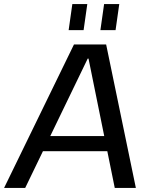

<svg xmlns="http://www.w3.org/2000/svg" viewBox="-50 -917 729 937"><path d="M311 -700H468L613 0H510L382 -631H378L73 0H-30ZM150 -253H504L493 -179H140ZM376 -897 358 -770H285L303 -897ZM532 -897 514 -770H440L458 -897Z"/></svg>

Font: Pathway Extreme 28pt Medium
Style: Italic
Weight: 500
Italic angle: -8°
Designer: Eduardo Rodriguez Tunni
Foundry: Eduardo Rodriguez Tunni
Version: Version 1.001;gftools[0.9.26]